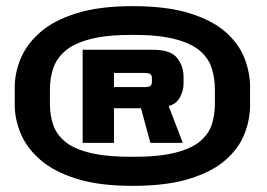

<svg xmlns="http://www.w3.org/2000/svg" viewBox="-20 -764 870 625"><path d="M411.5 -159Q301 -159 227 -182.8Q153 -206.5 109.2 -245.5Q65.5 -284.5 46.8 -330.8Q28 -377 28 -422V-480.5Q28 -526 47 -572.5Q66 -619 109.5 -657.8Q153 -696.5 227.2 -720.2Q301.5 -744 411.5 -744Q522 -744 596 -721.2Q670 -698.5 713.5 -660.5Q757 -622.5 775.5 -575.5Q794 -528.5 794 -480.5V-422Q794 -374 775.5 -327.2Q757 -280.5 713.5 -242.5Q670 -204.5 596 -181.8Q522 -159 411.5 -159ZM411.5 -253.5Q497.5 -253.5 550.5 -267Q603.5 -280.5 631.5 -304.2Q659.5 -328 669.5 -359Q679.5 -390 679.5 -425V-473Q679.5 -509 669.5 -541.2Q659.5 -573.5 631.5 -598Q603.5 -622.5 550.5 -636.5Q497.5 -650.5 411.5 -650.5Q326 -650.5 273 -636.5Q220 -622.5 191.8 -597.8Q163.5 -573 153 -541Q142.5 -509 142.5 -473V-426Q142.5 -389.5 153 -358Q163.5 -326.5 191.8 -303Q220 -279.5 273 -266.5Q326 -253.5 411.5 -253.5ZM249 -299V-602H477.5Q536 -602 556.8 -575Q577.5 -548 577.5 -514.5V-491Q577.5 -468.5 565.5 -446.8Q553.5 -425 529 -419L575 -299H469.5L439 -411.5H351V-299ZM351 -480.5H450.5Q464.5 -480.5 469.5 -484.5Q474.5 -488.5 474.5 -497.5V-510.5Q474.5 -518 470 -522.2Q465.5 -526.5 449.5 -526.5H351Z"/></svg>

Font: Anybody ExtraExpanded ExtraBold
Style: Regular
Weight: 800
Width: 8
Designer: Tyler Finck
Foundry: Etcetera Type Company
Version: Version 1.010; ttfautohint (v1.8.3) -l 8 -r 50 -G 200 -x 14 